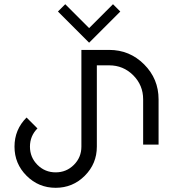

<svg xmlns="http://www.w3.org/2000/svg" viewBox="-20 -686 821 911"><path d="M366.2 -449.2H498Q595.2 -449.2 663.8 -380.6Q732.4 -312 732.4 -214.8V0H659.2V-214.8Q659.2 -281.7 612.1 -328.9Q564.9 -376 498 -376H439.5V9.8Q439.5 90.8 382.3 147.9Q325.2 205.1 244.1 205.1Q163.1 205.1 106 147.9Q48.8 90.8 48.8 9.8Q48.8 -71.3 106 -128.4L157.7 -76.7Q122.1 -41 122.1 9.8Q122.1 60.5 157.7 96.2Q193.4 131.8 244.1 131.8Q294.9 131.8 330.6 96.2Q366.2 60.5 366.2 9.8ZM402.8 -552.7 516.1 -666 550.8 -631.3 402.8 -483.4 254.9 -631.3 289.6 -666Z"/></svg>

Font: Catrinity
Style: Regular
Weight: 400
Designer: Alexander Lange
Foundry: High-Logic / Made with FontCreator
Version: Version 2.090;May 20, 2024;FontCreator 15.0.0.2974 64-bit